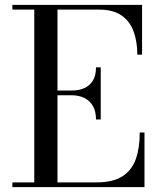

<svg xmlns="http://www.w3.org/2000/svg" viewBox="-20 -770 658 790"><path d="M31 0V-19.5H121V-730.5H31V-750H564.5V-545H545Q545 -598.5 529.8 -640.5Q514.5 -682.5 479.8 -706.5Q445 -730.5 386.5 -730.5H216.5V-19.5H376Q444.5 -19.5 483.5 -44.5Q522.5 -69.5 538.8 -115.5Q555 -161.5 555 -225H574.5V0ZM375 -278.5Q375 -312 362.2 -334Q349.5 -356 327 -367Q304.5 -378 276 -378H192.5V-397.5H276Q304.5 -397.5 327 -407.5Q349.5 -417.5 362.2 -438.5Q375 -459.5 375 -493H394.5V-278.5Z"/></svg>

Font: Bodoni Moda
Style: Regular
Weight: 400
Designer: Owen Earl
Foundry: indestructible type
Version: Version 2.005